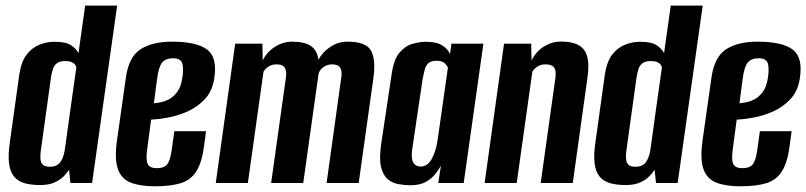

<svg xmlns="http://www.w3.org/2000/svg" viewBox="-20 -650 2864 682"><path d="M123.2 7.3Q91 7.3 67.7 0.8Q44.3 -5.8 30.4 -22.1Q16.4 -38.4 12.3 -68.2Q8.2 -98 15 -144.8L48.6 -385.9Q55 -429.5 73.6 -454.6Q92.3 -479.6 118.6 -490.6Q144.9 -501.6 174 -501.6Q214.3 -501.6 232.7 -489.1Q251.1 -476.5 258.8 -461.3L282.5 -630H396.1L307.1 0H230.1L225.3 -47Q219.3 -37.5 207.2 -24.6Q195 -11.8 174.4 -2.2Q153.8 7.3 123.2 7.3ZM157.5 -57.7Q172.7 -57.7 182 -63.2Q191.4 -68.7 197.1 -78.2Q202.8 -87.8 206.3 -100Q209.7 -112.1 211.4 -125.9Q221 -197.4 231.1 -268.5Q241.1 -339.6 251.1 -410.4Q250.8 -414.5 246.9 -420Q243 -425.5 234.7 -429.3Q226.4 -433.1 211.9 -433.1Q192.5 -433.1 182.3 -425.5Q172.1 -418 167.8 -404.6Q163.5 -391.3 160.9 -373.9L125.2 -116.7Q123.5 -103.5 123.4 -93Q123.3 -82.4 126 -74.4Q128.8 -66.5 136.1 -62.1Q143.4 -57.7 157.5 -57.7Z M529.7 11.7Q479.2 11.7 445.7 -0.8Q412.2 -13.3 399.2 -48.1Q386.3 -83 395.3 -149.6L427.5 -376.8Q438.2 -449.2 480.2 -475.6Q522.2 -502 590 -502Q679.7 -502 716.5 -473.4Q753.3 -444.8 740.7 -369Q733.5 -325 707 -297.2Q680.6 -269.3 645.4 -253.8Q610.1 -238.3 575.3 -232.1Q540.5 -226 516.8 -225L502.5 -118Q497.6 -81.5 504.9 -67Q512.2 -52.6 537.5 -52.6Q561.7 -52.6 573 -65.3Q584.2 -78.1 589.5 -114.5L599.2 -183.9H711.9L704.9 -131.9Q697.2 -72.7 677.6 -41.7Q658 -10.6 622.3 0.6Q586.6 11.7 529.7 11.7ZM526.6 -283.1Q537.6 -284.1 552.7 -287.2Q567.8 -290.3 582.9 -299Q598 -307.7 610.1 -324.4Q622.2 -341.1 626.8 -369Q632.6 -398.4 628.5 -420.7Q624.4 -443.1 595.1 -443.1Q569.5 -443.1 556.4 -428.3Q543.4 -413.5 537.5 -366Z M746.4 0 815.4 -495H912.1L913.2 -435.1Q927.2 -464.8 956.2 -483.4Q985.1 -502 1016.1 -502Q1063 -502 1085 -486.2Q1107 -470.3 1111 -438Q1126.3 -465.7 1153.8 -483.8Q1181.2 -502 1213.8 -502Q1280.7 -502 1298.1 -469.8Q1315.4 -437.6 1306.1 -371L1254.1 0H1140.1L1191.4 -368.8Q1195 -389.3 1191.9 -400.9Q1188.8 -412.5 1180.9 -416.9Q1173 -421.3 1159 -421.3Q1143.5 -421.3 1130 -412.4Q1116.4 -403.5 1111.8 -389.4L1057.1 0H943.1L995 -370.4Q998.3 -390.5 994.9 -401.8Q991.5 -413.1 983.2 -417.2Q975 -421.3 961.7 -421.3Q945.9 -421.3 934.2 -413.8Q922.5 -406.3 916 -395.4L860.4 0Z M1438.5 8Q1417.2 8 1395.4 4.1Q1373.6 0.3 1357.1 -13.6Q1340.6 -27.5 1333.5 -57.2Q1326.3 -86.8 1334 -138.7L1371.5 -388.8Q1379.1 -440.3 1400 -464.1Q1420.9 -487.9 1446.6 -494.7Q1472.3 -501.6 1493.5 -501.6Q1530.3 -501.6 1550.9 -488.7Q1571.5 -475.8 1578.5 -457.7L1583.5 -495H1697.1L1627.1 0H1536.7L1546.3 -61.6Q1538.3 -46.8 1525.3 -30.8Q1512.4 -14.8 1491.5 -3.4Q1470.6 8 1438.5 8ZM1474 -58.4Q1487.4 -58.4 1497.1 -65.9Q1506.8 -73.4 1513.5 -85.4Q1520.1 -97.5 1524.6 -111Q1529.2 -124.6 1531.6 -136.5Q1534 -148.5 1535 -156.5L1571.1 -410.4Q1569.1 -413.3 1565.5 -418.9Q1562 -424.5 1554 -429.3Q1546.1 -434.1 1530.6 -434.1Q1512.5 -434.1 1502.9 -426.6Q1493.3 -419.1 1489 -404Q1484.8 -388.9 1480.5 -364.7L1443.9 -117.6Q1441.6 -99.3 1443.4 -87.5Q1445.1 -75.6 1449.9 -69.5Q1454.7 -63.4 1461.1 -60.9Q1467.4 -58.4 1474 -58.4Z M1701.4 0 1770.4 -495H1866.8L1868.2 -435.1Q1883.2 -466.7 1911.6 -484.5Q1940.1 -502.3 1971.8 -502.3Q2007.6 -502.3 2028.8 -492.9Q2049.9 -483.4 2059.1 -466.1Q2068.3 -448.8 2069.5 -424.8Q2070.7 -400.8 2066.3 -371.3L2014.6 0H1900.6L1951.6 -364.4Q1953.3 -375.8 1953.7 -386.1Q1954.2 -396.3 1951.5 -404.1Q1948.7 -411.9 1940.7 -416.6Q1932.8 -421.3 1917.3 -421.3Q1904.8 -421.3 1895.4 -417Q1886 -412.7 1880.2 -406.9Q1874.3 -401.2 1871 -395.7L1815.4 0Z M2203.2 7.3Q2171 7.3 2147.7 0.8Q2124.3 -5.8 2110.4 -22.1Q2096.4 -38.4 2092.3 -68.2Q2088.2 -98 2095 -144.8L2128.6 -385.9Q2135 -429.5 2153.6 -454.6Q2172.3 -479.6 2198.6 -490.6Q2224.9 -501.6 2254 -501.6Q2294.3 -501.6 2312.7 -489.1Q2331.1 -476.5 2338.8 -461.3L2362.5 -630H2476.1L2387.1 0H2310.1L2305.3 -47Q2299.3 -37.5 2287.2 -24.6Q2275 -11.8 2254.4 -2.2Q2233.8 7.3 2203.2 7.3ZM2237.5 -57.7Q2252.7 -57.7 2262 -63.2Q2271.4 -68.7 2277.1 -78.2Q2282.8 -87.8 2286.3 -100Q2289.7 -112.1 2291.4 -125.9Q2301 -197.4 2311.1 -268.5Q2321.1 -339.6 2331.1 -410.4Q2330.8 -414.5 2326.9 -420Q2323 -425.5 2314.7 -429.3Q2306.4 -433.1 2291.9 -433.1Q2272.5 -433.1 2262.3 -425.5Q2252.1 -418 2247.8 -404.6Q2243.5 -391.3 2240.9 -373.9L2205.2 -116.7Q2203.5 -103.5 2203.4 -93Q2203.3 -82.4 2206 -74.4Q2208.8 -66.5 2216.1 -62.1Q2223.4 -57.7 2237.5 -57.7Z M2609.7 11.7Q2559.2 11.7 2525.7 -0.8Q2492.2 -13.3 2479.2 -48.1Q2466.3 -83 2475.3 -149.6L2507.5 -376.8Q2518.2 -449.2 2560.2 -475.6Q2602.2 -502 2670 -502Q2759.7 -502 2796.5 -473.4Q2833.3 -444.8 2820.7 -369Q2813.5 -325 2787 -297.2Q2760.6 -269.3 2725.4 -253.8Q2690.1 -238.3 2655.3 -232.1Q2620.5 -226 2596.8 -225L2582.5 -118Q2577.6 -81.5 2584.9 -67Q2592.2 -52.6 2617.5 -52.6Q2641.7 -52.6 2653 -65.3Q2664.2 -78.1 2669.5 -114.5L2679.2 -183.9H2791.9L2784.9 -131.9Q2777.2 -72.7 2757.6 -41.7Q2738 -10.6 2702.3 0.6Q2666.6 11.7 2609.7 11.7ZM2606.6 -283.1Q2617.6 -284.1 2632.7 -287.2Q2647.8 -290.3 2662.9 -299Q2678 -307.7 2690.1 -324.4Q2702.2 -341.1 2706.8 -369Q2712.6 -398.4 2708.5 -420.7Q2704.4 -443.1 2675.1 -443.1Q2649.5 -443.1 2636.4 -428.3Q2623.4 -413.5 2617.5 -366Z"/></svg>

Font: Alumni Sans Thin
Style: Italic
Weight: 100
Italic angle: -8°
Designer: Robert E. Leuschke
Foundry: Robert E. Leuschke
Version: Version 1.016